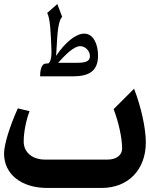

<svg xmlns="http://www.w3.org/2000/svg" viewBox="-20 -928 740 948"><path d="M464 -654C464 -710 441 -762 396 -762C354 -762 301 -718 257 -652C263 -719 260 -816 287 -845L263 -908L213 -864C228 -838 231 -762 234 -681C235 -649 232 -630 221 -616C215 -614 209 -614 205 -614C195 -614 178 -602 178 -551H338C419 -551 464 -576 464 -654ZM376 -700C402 -700 424 -676 424 -651C424 -625 402 -618 362 -618H267C305 -660 345 -700 376 -700ZM642 -490 541 -389C566 -324 583 -246 583 -194C583 -162 554 -140 511 -140H203C139 -140 97 -176 97 -229C97 -276 109 -335 126 -379L68 -393C27 -302 0 -213 0 -170C0 -68 85 0 213 0H482C613 0 700 -90 700 -225C700 -294 677 -400 642 -490Z"/></svg>

Font: Kawkab Mono
Style: Bold
Weight: 700
Monospace: yes
Designer: Abdullah Arif
Foundry: Abdullah Arif
Version: Version 1.000;PS 000.500;hotconv 1.0.88;makeotf.lib2.5.64775